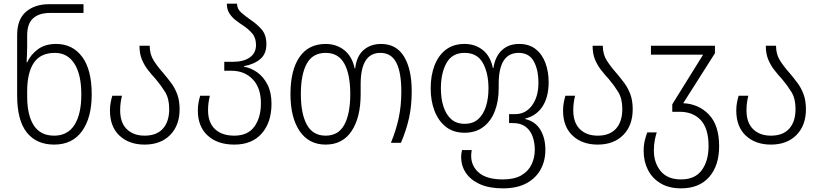

<svg xmlns="http://www.w3.org/2000/svg" viewBox="-20 -783 4493 1053"><path d="M277 10Q180 10 127 -56.5Q74 -123 74 -260V-590Q74 -677 122.5 -718.5Q171 -760 249 -760H438V-712H254Q195 -712 162 -683Q129 -654 129 -589V-530Q129 -511 128 -485.5Q127 -460 126 -441H129Q148 -483 187.5 -512.5Q227 -542 288 -542Q378 -542 430.5 -471.5Q483 -401 483 -265Q483 -138 430 -64Q377 10 277 10ZM277 -39Q351 -39 388.5 -98Q426 -157 426 -264Q426 -375 388 -434Q350 -493 281 -493Q202 -493 165.5 -438.5Q129 -384 129 -282V-254Q129 -151 165.5 -95Q202 -39 277 -39Z M773 10Q688 10 635.5 -39Q583 -88 583 -177Q583 -201 587 -221.5Q591 -242 596 -258H649Q645 -242 642 -222.5Q639 -203 639 -178Q639 -110 675.5 -74.5Q712 -39 773 -39Q839 -39 873.5 -77.5Q908 -116 908 -185Q908 -242 885.5 -278.5Q863 -315 835 -348Q813 -372 792.5 -398Q772 -424 758.5 -456Q745 -488 745 -532H801Q801 -485 823.5 -450Q846 -415 875 -383Q897 -357 918 -329Q939 -301 952 -266Q965 -231 965 -184Q965 -95 913 -42.5Q861 10 773 10Z M1265 10Q1173 10 1119 -39.5Q1065 -89 1065 -177Q1065 -201 1069 -221.5Q1073 -242 1078 -258H1131Q1127 -242 1124 -222.5Q1121 -203 1121 -178Q1121 -111 1159 -75Q1197 -39 1265 -39Q1339 -39 1375 -88.5Q1411 -138 1411 -217Q1411 -301 1366 -348Q1321 -395 1249 -395H1210V-444H1257Q1316 -444 1350 -468Q1384 -492 1384 -536Q1384 -576 1363 -600Q1342 -624 1315 -642Q1292 -657 1271.5 -673Q1251 -689 1237.5 -710.5Q1224 -732 1224 -763H1280Q1280 -734 1303 -714Q1326 -694 1356 -673Q1388 -652 1414.5 -622Q1441 -592 1441 -540Q1441 -488 1408 -459.5Q1375 -431 1318 -420V-417Q1356 -411 1390.5 -386.5Q1425 -362 1447 -319Q1469 -276 1469 -214Q1469 -112 1415.5 -51Q1362 10 1265 10Z M1766 10Q1674 10 1623.5 -64Q1573 -138 1573 -267Q1573 -398 1622.5 -470Q1672 -542 1766 -542Q1825 -542 1868 -508Q1911 -474 1925 -408H1928Q1936 -476 1974.5 -509Q2013 -542 2070 -542Q2154 -542 2196 -472.5Q2238 -403 2238 -283Q2238 -201 2223 -134.5Q2208 -68 2179 0H2124Q2152 -68 2166.5 -135Q2181 -202 2181 -281Q2181 -386 2153.5 -439.5Q2126 -493 2066 -493Q1958 -493 1958 -322V-267Q1958 -139 1908.5 -64.5Q1859 10 1766 10ZM1766 -39Q1836 -39 1868.5 -99Q1901 -159 1901 -267Q1901 -375 1868.5 -434Q1836 -493 1766 -493Q1695 -493 1662.5 -434Q1630 -375 1630 -267Q1630 -159 1663 -99Q1696 -39 1766 -39Z M2738 250Q2663 250 2612 227Q2561 204 2535 165Q2509 126 2509 78Q2509 61 2514 40H2567Q2566 48 2565 55.5Q2564 63 2564 71Q2564 128 2607 164.5Q2650 201 2738 201Q2800 201 2838.5 179Q2877 157 2895 119.5Q2913 82 2913 38Q2913 -1 2901 -34.5Q2889 -68 2862.5 -88Q2836 -108 2794 -108H2772V-157H2805Q2863 -157 2898 -205Q2933 -253 2933 -329Q2933 -400 2907.5 -446.5Q2882 -493 2824 -493Q2715 -493 2715 -322V-298Q2715 -229 2694 -174Q2673 -119 2631 -87Q2589 -55 2528 -55Q2467 -55 2426 -87Q2385 -119 2363.5 -174Q2342 -229 2342 -298Q2342 -370 2363.5 -425Q2385 -480 2426 -511Q2467 -542 2528 -542Q2586 -542 2628 -508.5Q2670 -475 2683 -410H2686Q2696 -474 2733 -508Q2770 -542 2827 -542Q2882 -542 2918 -513.5Q2954 -485 2971.5 -437Q2989 -389 2989 -333Q2989 -251 2955.5 -199.5Q2922 -148 2861 -133V-130Q2916 -117 2943.5 -71.5Q2971 -26 2971 39Q2971 99 2945 146.5Q2919 194 2867.5 222Q2816 250 2738 250ZM2529 -104Q2574 -104 2602.5 -129.5Q2631 -155 2645 -199Q2659 -243 2659 -298Q2659 -383 2628 -438Q2597 -493 2528 -493Q2460 -493 2429 -438Q2398 -383 2398 -298Q2398 -243 2412 -199Q2426 -155 2454.5 -129.5Q2483 -104 2529 -104Z M3258 10Q3173 10 3120.5 -39Q3068 -88 3068 -177Q3068 -201 3072 -221.5Q3076 -242 3081 -258H3134Q3130 -242 3127 -222.5Q3124 -203 3124 -178Q3124 -110 3160.5 -74.5Q3197 -39 3258 -39Q3324 -39 3358.5 -77.5Q3393 -116 3393 -185Q3393 -242 3370.5 -278.5Q3348 -315 3320 -348Q3298 -372 3277.5 -398Q3257 -424 3243.5 -456Q3230 -488 3230 -532H3286Q3286 -485 3308.5 -450Q3331 -415 3360 -383Q3382 -357 3403 -329Q3424 -301 3437 -266Q3450 -231 3450 -184Q3450 -95 3398 -42.5Q3346 10 3258 10Z M3715 250Q3649 250 3603 222.5Q3557 195 3533.5 148.5Q3510 102 3510 45Q3510 13 3516.5 -13.5Q3523 -40 3530 -57H3582Q3576 -40 3571 -14Q3566 12 3566 42Q3566 110 3603.5 155.5Q3641 201 3715 201Q3792 201 3829 150Q3866 99 3866 18Q3866 -78 3823.5 -124Q3781 -170 3707 -170H3667V-211L3836 -483H3550V-532H3901V-491L3727 -217Q3812 -213 3868 -154.5Q3924 -96 3924 19Q3924 125 3869.5 187.5Q3815 250 3715 250Z M4208 10Q4123 10 4070.5 -39Q4018 -88 4018 -177Q4018 -201 4022 -221.5Q4026 -242 4031 -258H4084Q4080 -242 4077 -222.5Q4074 -203 4074 -178Q4074 -110 4110.5 -74.5Q4147 -39 4208 -39Q4274 -39 4308.5 -77.5Q4343 -116 4343 -185Q4343 -242 4320.5 -278.5Q4298 -315 4270 -348Q4248 -372 4227.5 -398Q4207 -424 4193.5 -456Q4180 -488 4180 -532H4236Q4236 -485 4258.5 -450Q4281 -415 4310 -383Q4332 -357 4353 -329Q4374 -301 4387 -266Q4400 -231 4400 -184Q4400 -95 4348 -42.5Q4296 10 4208 10Z"/></svg>

Font: Noto Sans Georgian SemiCondensed Light
Style: Regular
Weight: 300
Width: 4
Designer: Monotype Design Team, Akaki Razmadze
Foundry: Google LLC
Version: Version 2.005; ttfautohint (v1.8.4.7-5d5b)